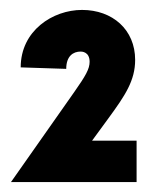

<svg xmlns="http://www.w3.org/2000/svg" viewBox="-20 -620 329 385"><path d="M164.6 -337.9 197.8 -383.3C231 -428.7 251 -458.5 251 -500C251 -560.5 205.6 -600.1 144.5 -600.1C85.9 -600.1 21.5 -558.6 21.5 -484.9L112.8 -481.9C112.8 -507.8 127 -516.6 141.6 -516.6C143.6 -516.6 159.7 -516.6 159.7 -496.1C159.7 -481.9 151.9 -468.3 128.9 -435.5L2 -254.9H253.9V-337.9Z"/></svg>

Font: Now Black
Style: Regular
Weight: 400
Designer: Alfredo Marco Pradil
Foundry: Alfredo Marco Pradil
Version: Version 1.200;hotconv 1.0.109;makeotfexe 2.5.65596